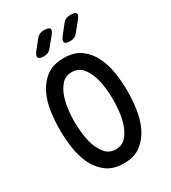

<svg xmlns="http://www.w3.org/2000/svg" viewBox="-227 -1063 1054 1186"><g transform="rotate(-30 300.0 -470.0)"><path d="M300 -90Q345 -90 372 -120.5Q399 -151 413.5 -193.5Q428 -236 433 -284Q438 -332 438 -367Q438 -401 433 -448Q428 -495 413.5 -537.5Q399 -580 372 -610Q345 -640 300 -640Q255 -640 228 -609.5Q201 -579 186.5 -536.5Q172 -494 167 -447Q162 -400 162 -366Q162 -331 167 -283.5Q172 -236 186.5 -193.5Q201 -151 228 -120.5Q255 -90 300 -90ZM300 10Q224 10 176.5 -26.5Q129 -63 103 -119Q77 -175 68 -241Q59 -307 59 -367Q59 -425 67.5 -490.5Q76 -556 102 -611.5Q128 -667 175.5 -703.5Q223 -740 300 -740Q376 -740 423.5 -704Q471 -668 497 -612.5Q523 -557 532 -492Q541 -427 541 -369Q541 -308 532 -241.5Q523 -175 496.5 -119Q470 -63 423 -26.5Q376 10 300 10ZM390 -810Q357 -810 351 -823Q345 -836 365 -862L413 -923Q424 -937 437.5 -943.5Q451 -950 469 -950Q504 -950 510 -937Q516 -924 493 -897L443 -835Q433 -822 419.5 -816Q406 -810 390 -810ZM203 -810Q170 -810 163.5 -823Q157 -836 177 -862L225 -923Q236 -937 249.5 -943.5Q263 -950 281 -950Q316 -950 322 -937Q328 -924 306 -897L255 -835Q245 -822 232 -816Q219 -810 203 -810Z"/></g></svg>

Font: Maple Mono NL Medium
Style: Regular
Weight: 500
Monospace: yes
Designer: subframe7536
Version: Version 7.000